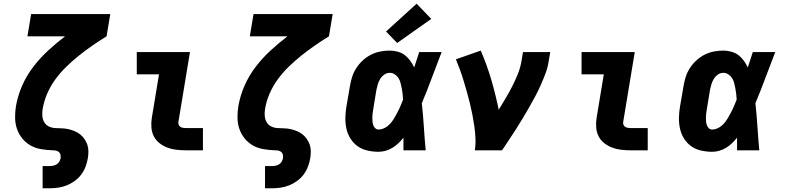

<svg xmlns="http://www.w3.org/2000/svg" viewBox="-20 -811 4240 1036"><path d="M210 205V85H248Q258 85 267.5 83Q277 81 286 75.5Q295 70 300 61Q305 52 307 43Q308 34 306.5 25Q305 16 298.5 10Q292 4 283.5 2Q275 0 265 0Q234 -1 203 -6Q172 -11 146 -25.5Q120 -40 101 -63Q82 -86 72 -114.5Q62 -143 61.5 -175Q61 -207 66 -238Q66 -239 66.5 -240.5Q67 -242 67 -243Q77 -298 100.5 -351Q124 -404 160 -451Q196 -498 240 -538.5Q284 -579 331 -615H128L148 -735H575L555 -615Q516 -591 479 -565.5Q442 -540 406.5 -511.5Q371 -483 338 -451Q305 -419 278.5 -382.5Q252 -346 234.5 -305.5Q217 -265 210 -222Q207 -204 208.5 -185.5Q210 -167 218.5 -152Q227 -137 243 -129Q259 -121 277 -120Q295 -119 313.5 -118.5Q332 -118 349.5 -114Q367 -110 383.5 -103Q400 -96 413 -85.5Q426 -75 436 -60.5Q446 -46 451.5 -29.5Q457 -13 457 5.5Q457 24 454 43Q450 66 441.5 88.5Q433 111 418.5 130.5Q404 150 383.5 165Q363 180 340.5 189Q318 198 294.5 201.5Q271 205 248 205Z M982 0Q956 0 930.5 -3Q905 -6 882 -15Q859 -24 840 -39Q821 -54 810 -75.5Q799 -97 797 -123Q795 -149 799 -174L838 -410H718V-530H1005L943 -155Q941 -147 943.5 -139.5Q946 -132 952 -127.5Q958 -123 966 -121.5Q974 -120 982 -120H1075V0Z M1410 205V85H1448Q1458 85 1467.5 83Q1477 81 1486 75.5Q1495 70 1500 61Q1505 52 1507 43Q1508 34 1506.5 25Q1505 16 1498.5 10Q1492 4 1483.5 2Q1475 0 1465 0Q1434 -1 1403 -6Q1372 -11 1346 -25.5Q1320 -40 1301 -63Q1282 -86 1272 -114.5Q1262 -143 1261.5 -175Q1261 -207 1266 -238Q1266 -239 1266.5 -240.5Q1267 -242 1267 -243Q1277 -298 1300.5 -351Q1324 -404 1360 -451Q1396 -498 1440 -538.5Q1484 -579 1531 -615H1328L1348 -735H1775L1755 -615Q1716 -591 1679 -565.5Q1642 -540 1606.5 -511.5Q1571 -483 1538 -451Q1505 -419 1478.5 -382.5Q1452 -346 1434.5 -305.5Q1417 -265 1410 -222Q1407 -204 1408.5 -185.5Q1410 -167 1418.5 -152Q1427 -137 1443 -129Q1459 -121 1477 -120Q1495 -119 1513.5 -118.5Q1532 -118 1549.5 -114Q1567 -110 1583.5 -103Q1600 -96 1613 -85.5Q1626 -75 1636 -60.5Q1646 -46 1651.5 -29.5Q1657 -13 1657 5.5Q1657 24 1654 43Q1650 66 1641.5 88.5Q1633 111 1618.5 130.5Q1604 150 1583.5 165Q1563 180 1540.5 189Q1518 198 1494.5 201.5Q1471 205 1448 205Z M2023 8Q1993 8 1963.5 1.5Q1934 -5 1910.5 -21.5Q1887 -38 1871.5 -62.5Q1856 -87 1849.5 -115.5Q1843 -144 1843.5 -174.5Q1844 -205 1849 -235L1868 -345Q1872 -371 1880 -396Q1888 -421 1902.5 -443.5Q1917 -466 1937.5 -485Q1958 -504 1982 -516Q2006 -528 2031.5 -533Q2057 -538 2083 -538Q2105 -538 2126.5 -532Q2148 -526 2164.5 -513.5Q2181 -501 2193.5 -483.5Q2206 -466 2215 -447Q2222 -468 2228.5 -488.5Q2235 -509 2242 -530H2363Q2336 -461 2310.5 -392Q2285 -323 2256 -254Q2263 -191 2267 -127.5Q2271 -64 2277 0H2157Q2157 -17 2157 -34Q2157 -51 2157 -68Q2144 -52 2129.5 -38Q2115 -24 2097.5 -13.5Q2080 -3 2061 2.5Q2042 8 2023 8ZM2023 -112Q2036 -112 2049 -117.5Q2062 -123 2073 -132Q2084 -141 2092.5 -152Q2101 -163 2108 -175Q2115 -187 2121.5 -199Q2128 -211 2134 -223.5Q2140 -236 2145 -249Q2150 -262 2155 -274Q2154 -289 2152.5 -304Q2151 -319 2148 -333.5Q2145 -348 2141.5 -362.5Q2138 -377 2130.5 -389Q2123 -401 2110.5 -409.5Q2098 -418 2083 -418Q2067 -418 2053.5 -408.5Q2040 -399 2031.5 -385Q2023 -371 2018.5 -356Q2014 -341 2011 -326L1993 -216Q1991 -205 1990 -195Q1989 -185 1989 -174.5Q1989 -164 1990 -154Q1991 -144 1994.5 -134.5Q1998 -125 2005.5 -118.5Q2013 -112 2023 -112ZM2123 -579 2063 -641 2228 -791 2307 -709Z M2542 0Q2547 -32 2545.5 -65Q2544 -98 2539.5 -129.5Q2535 -161 2529 -192Q2523 -223 2515.5 -253.5Q2508 -284 2499.5 -314Q2491 -344 2482 -374Q2473 -404 2462.5 -433Q2452 -462 2440 -491L2574 -538Q2607 -462 2630.5 -382Q2654 -302 2671 -219Q2690 -250 2708.5 -281Q2727 -312 2743.5 -344.5Q2760 -377 2773.5 -410Q2787 -443 2793 -477L2802 -530H2949L2940 -477Q2935 -445 2923 -413.5Q2911 -382 2897.5 -351.5Q2884 -321 2868 -291Q2852 -261 2835 -231.5Q2818 -202 2800.5 -172.5Q2783 -143 2764.5 -114.5Q2746 -86 2727 -57Q2708 -28 2689 0Z M3382 0Q3356 0 3330.5 -3Q3305 -6 3282 -15Q3259 -24 3240 -39Q3221 -54 3210 -75.5Q3199 -97 3197 -123Q3195 -149 3199 -174L3238 -410H3118V-530H3405L3343 -155Q3341 -147 3343.5 -139.5Q3346 -132 3352 -127.5Q3358 -123 3366 -121.5Q3374 -120 3382 -120H3475V0Z M3823 8Q3793 8 3763.5 1.5Q3734 -5 3710.5 -21.5Q3687 -38 3671.5 -62.5Q3656 -87 3649.5 -115.5Q3643 -144 3643.5 -174.5Q3644 -205 3649 -235L3668 -345Q3672 -371 3680 -396Q3688 -421 3702.5 -443.5Q3717 -466 3737.5 -485Q3758 -504 3782 -516Q3806 -528 3831.5 -533Q3857 -538 3883 -538Q3905 -538 3926.5 -532Q3948 -526 3964.5 -513.5Q3981 -501 3993.5 -483.5Q4006 -466 4015 -447Q4022 -468 4028.5 -488.5Q4035 -509 4042 -530H4163Q4136 -461 4110.5 -392Q4085 -323 4056 -254Q4063 -191 4067 -127.5Q4071 -64 4077 0H3957Q3957 -17 3957 -34Q3957 -51 3957 -68Q3944 -52 3929.5 -38Q3915 -24 3897.5 -13.5Q3880 -3 3861 2.5Q3842 8 3823 8ZM3823 -112Q3836 -112 3849 -117.5Q3862 -123 3873 -132Q3884 -141 3892.5 -152Q3901 -163 3908 -175Q3915 -187 3921.5 -199Q3928 -211 3934 -223.5Q3940 -236 3945 -249Q3950 -262 3955 -274Q3954 -289 3952.5 -304Q3951 -319 3948 -333.5Q3945 -348 3941.5 -362.5Q3938 -377 3930.5 -389Q3923 -401 3910.5 -409.5Q3898 -418 3883 -418Q3867 -418 3853.5 -408.5Q3840 -399 3831.5 -385Q3823 -371 3818.5 -356Q3814 -341 3811 -326L3793 -216Q3791 -205 3790 -195Q3789 -185 3789 -174.5Q3789 -164 3790 -154Q3791 -144 3794.5 -134.5Q3798 -125 3805.5 -118.5Q3813 -112 3823 -112Z"/></svg>

Font: Iosevka Curly Slab HvEx
Style: Italic
Weight: 900
Width: 7
Italic angle: -9°
Monospace: yes
Designer: Belleve Invis
Foundry: Belleve Invis
Version: Version 11.1.0; ttfautohint (v1.8.3)